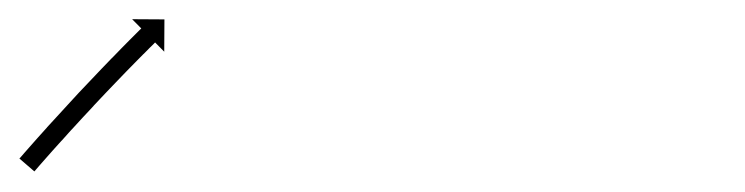

<svg xmlns="http://www.w3.org/2000/svg" viewBox="-49 -191 757 195"><path d="M-27.8 -31.6C-28.3 -31 -28.8 -30.5 -29.3 -30L-14.1 -16.9C-13.7 -17.4 -13.2 -18 -12.7 -18.5L-12.7 -18.5L-12.7 -18.5C-11.5 -19.9 -10.2 -21.4 -9 -22.8L-9 -22.8L-9 -22.8C-7 -25 -5.1 -27.3 -3.1 -29.5L-3.1 -29.5L-3.1 -29.5C-0.6 -32.3 2 -35.2 4.5 -38.1L4.5 -38.1L4.5 -38.1C7.5 -41.4 10.6 -44.8 13.6 -48.2L13.6 -48.2L13.6 -48.1C17 -51.9 20.3 -55.6 23.7 -59.4L23.7 -59.4L23.7 -59.3C27.4 -63.3 31 -67.3 34.7 -71.3L34.7 -71.3L34.7 -71.3C38.5 -75.4 42.2 -79.4 46.1 -83.5L46 -83.5L46 -83.5C49.8 -87.6 53.7 -91.6 57.5 -95.7L57.5 -95.7L57.5 -95.7C61.2 -99.6 64.9 -103.5 68.7 -107.4L68.7 -107.4L68.7 -107.4C72.2 -111 75.7 -114.7 79.2 -118.3L79.2 -118.3L79.2 -118.3C82.3 -121.5 85.5 -124.8 88.7 -128L88.7 -128L88.7 -128C91.4 -130.7 94.1 -133.4 96.8 -136.2L96.8 -136.2L96.8 -136.1C98.9 -138.2 101 -140.3 103 -142.4L103 -142.4L103 -142.4C104.4 -143.8 105.7 -145.1 107.1 -146.4C107.6 -146.9 108.1 -147.4 108.5 -147.9L117.8 -138.5L118 -171.3L85.2 -171.5L94.5 -162.1C94 -161.6 93.5 -161.1 93 -160.7C91.7 -159.3 90.3 -158 88.9 -156.6L88.9 -156.6L88.9 -156.6C86.8 -154.5 84.7 -152.4 82.6 -150.3L82.6 -150.3L82.6 -150.3C79.9 -147.5 77.2 -144.8 74.4 -142L74.4 -142L74.4 -142C71.2 -138.8 68 -135.5 64.9 -132.2L64.9 -132.2L64.8 -132.2C61.3 -128.6 57.8 -124.9 54.2 -121.2L54.2 -121.2L54.2 -121.2C50.5 -117.3 46.7 -113.4 43 -109.4L43 -109.4L43 -109.4C39.1 -105.3 35.3 -101.3 31.4 -97.2L31.4 -97.2L31.4 -97.2C27.6 -93.1 23.8 -89 20 -84.8L20 -84.8L20 -84.8C16.3 -80.8 12.6 -76.8 9 -72.8L9 -72.8L9 -72.8C5.5 -69.1 2.1 -65.3 -1.3 -61.6L-1.3 -61.6L-1.3 -61.5C-4.3 -58.2 -7.4 -54.8 -10.4 -51.4L-10.4 -51.4L-10.4 -51.4C-13 -48.5 -15.5 -45.6 -18.1 -42.7L-18.1 -42.7L-18.1 -42.7C-20.1 -40.5 -22 -38.2 -24 -36L-24 -36L-24 -36C-25.3 -34.5 -26.6 -33.1 -27.8 -31.6L-27.8 -31.6Z"/></svg>

Font: FRB American Cursive Just Arrows Ultra
Style: Bold Italic
Weight: 1000
Italic angle: -25°
Version: Version 2.0;Modular Font Editor K font №1